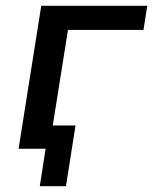

<svg xmlns="http://www.w3.org/2000/svg" viewBox="-20 -512 527 661"><path d="M117 129 137 0H50L62 -80H240L207 129ZM44 0 122 -492H487L474 -409H214L149 0Z"/></svg>

Font: Nunito Sans 10pt SemiBold
Style: Italic
Weight: 600
Italic angle: -9°
Designer: Vernon Adams
Foundry: Vernon Adams
Version: Version 3.101;gftools[0.9.27]